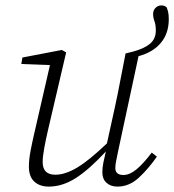

<svg xmlns="http://www.w3.org/2000/svg" viewBox="-20 -679 645 711"><path d="M415 12Q390 12 374.5 -2Q359 -16 359 -41Q359 -58 362.5 -75.5Q366 -93 372 -118Q310 -51 260.5 -19.5Q211 12 161 12Q127 12 107 -6.5Q87 -25 87 -62Q87 -88 93 -119.5Q99 -151 106 -181L165 -438L59 -442L63 -466L209 -494L225 -485L157 -194Q150 -164 144 -131.5Q138 -99 138 -79Q138 -32 185 -32Q221 -32 265 -58Q309 -84 376 -148L405 -280Q416 -330 425.5 -381Q435 -432 445 -481L473 -488Q514 -499 535.5 -517Q557 -535 557 -566Q557 -587 552 -600.5Q547 -614 547 -627Q547 -641 556 -650Q565 -659 578 -659Q589 -659 597 -652Q600 -645 602.5 -635Q605 -625 605 -608Q605 -555 575.5 -520Q546 -485 493 -471L418 -122Q415 -105 411 -87.5Q407 -70 407 -57Q407 -31 437 -31Q460 -31 485 -51.5Q510 -72 542 -114L561 -99Q529 -53 493.5 -20.5Q458 12 415 12Z"/></svg>

Font: Source Serif 4 SmText Light
Style: Italic
Weight: 300
Italic angle: -12°
Designer: Frank Grießhammer
Foundry: Adobe
Version: Version 4.005;hotconv 1.1.0;makeotfexe 2.6.0